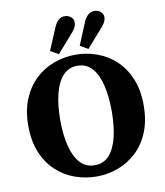

<svg xmlns="http://www.w3.org/2000/svg" viewBox="-97 -978 926 1076"><g transform="rotate(-10 366.0 -440.0)"><path d="M366 18Q302 18 242.5 -3.5Q183 -25 137 -68Q91 -111 64 -176Q37 -241 37 -328Q37 -414 64 -479Q91 -544 137 -587.5Q183 -631 242.5 -653Q302 -675 366 -675Q430 -675 489 -653.5Q548 -632 594 -589Q640 -546 667 -481.5Q694 -417 694 -330Q694 -244 667.5 -178.5Q641 -113 594.5 -69.5Q548 -26 489.5 -4Q431 18 366 18ZM366 -46Q418 -46 450 -82.5Q482 -119 497 -182.5Q512 -246 512 -328Q512 -410 497 -474Q482 -538 450 -575Q418 -612 366 -612Q315 -612 282.5 -575.5Q250 -539 234.5 -475Q219 -411 219 -329Q219 -247 234.5 -183Q250 -119 282.5 -82.5Q315 -46 366 -46ZM230 -720 283 -846Q305 -898 344 -898Q364 -898 379 -886Q394 -874 394 -854Q394 -840 388 -827.5Q382 -815 369 -800L276 -694ZM399 -720 451 -846Q473 -898 513 -898Q533 -898 548 -886Q563 -874 563 -854Q563 -840 556.5 -827.5Q550 -815 537 -800L444 -694Z"/></g></svg>

Font: Source Serif 4 SmText
Style: Bold
Weight: 700
Designer: Frank Grießhammer
Foundry: Adobe
Version: Version 4.005;hotconv 1.1.0;makeotfexe 2.6.0